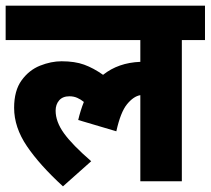

<svg xmlns="http://www.w3.org/2000/svg" viewBox="-20 -642 746 680"><path d="M0 -500V-622H706V-500H624V0H477V-305Q453 -301 430 -273Q407 -245 392 -177L257 -217Q265 -251 277 -281Q266 -290 253.5 -295.5Q241 -301 226 -301Q202 -301 189.5 -286.5Q177 -272 177 -250Q177 -211 206.5 -170Q236 -129 303 -71L203 18Q121 -57 75.5 -124Q30 -191 30 -260Q30 -321 56.5 -357.5Q83 -394 122 -409.5Q161 -425 198 -425Q245 -425 278 -413Q311 -401 345 -377Q399 -420 477 -423V-500Z"/></svg>

Font: Noto Sans SemiCondensed ExtraBold
Style: Regular
Weight: 800
Width: 4
Designer: Monotype Design Team
Foundry: Monotype Imaging Inc.
Version: Version 2.013; ttfautohint (v1.8.4.7-5d5b)